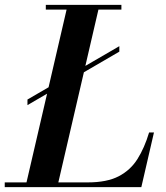

<svg xmlns="http://www.w3.org/2000/svg" viewBox="-66 -770 684 790"><path d="M47 -337.5V-360.5L425 -580V-557.5ZM38.5 0 212.5 -750H343.5L169.5 0ZM-46.5 0V-19.5H295Q373.5 -19.5 422 -44.5Q470.5 -69.5 499.5 -115.5Q528.5 -161.5 547.5 -225H567.5L515.5 0ZM122.5 -730.5V-750H433.5V-730.5Z"/></svg>

Font: Bodoni Moda 11pt SemiBold
Style: Italic
Weight: 600
Italic angle: -13°
Designer: Owen Earl
Foundry: indestructible type
Version: Version 2.004